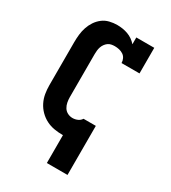

<svg xmlns="http://www.w3.org/2000/svg" viewBox="-224 -857 1048 1176"><g transform="rotate(30 300.0 -269.0)"><path d="M300 205V8Q299 8 298.5 8Q298 8 298 8Q268 8 238 3Q208 -2 181.5 -15.5Q155 -29 133.5 -50.5Q112 -72 98.5 -99Q85 -126 80 -155.5Q75 -185 75 -215V-520Q75 -547 78 -574Q81 -601 89.5 -626.5Q98 -652 113 -674.5Q128 -697 149.5 -713.5Q171 -730 198 -736.5Q225 -743 251 -743Q271 -743 290 -740Q309 -737 327 -730.5Q345 -724 361 -713Q377 -702 390 -687V-735H517V-554H390Q390 -570 383 -584.5Q376 -599 363 -607.5Q350 -616 334.5 -619.5Q319 -623 303 -623Q291 -623 278.5 -620.5Q266 -618 256 -610.5Q246 -603 238.5 -592.5Q231 -582 227 -570Q223 -558 221.5 -545.5Q220 -533 220 -520V-215Q220 -197 223.5 -178.5Q227 -160 236.5 -144.5Q246 -129 262.5 -120.5Q279 -112 298 -112Q316 -112 333 -119.5Q350 -127 359 -142H360H446V205Z"/></g></svg>

Font: Iosevka Curly Slab HvEx
Style: Regular
Weight: 900
Width: 7
Monospace: yes
Designer: Belleve Invis
Foundry: Belleve Invis
Version: Version 11.1.0; ttfautohint (v1.8.3)